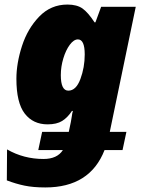

<svg xmlns="http://www.w3.org/2000/svg" viewBox="-20 -583 619 843"><path d="M10 209 11 73Q84 115 171 115Q231 115 256 76H148L165 -4H282L291 -47Q293 -55 295 -70.5Q297 -86 300 -96H296Q277 -67 253 -52Q229 -37 189 -37Q125 -37 88.5 -84.5Q52 -132 52 -237Q52 -305 76.5 -381Q101 -457 152 -510Q203 -563 276 -563Q318 -563 342.5 -545.5Q367 -528 395 -485H399L424 -553H576L462 -4H535L518 76H439Q375 240 179 240Q126 240 87.5 232Q49 224 10 209ZM352 -344Q352 -410 322 -410Q304 -410 286.5 -386.5Q269 -363 258 -326.5Q247 -290 247 -253Q247 -185 280 -185Q314 -185 333 -236Q352 -287 352 -344Z"/></svg>

Font: Noto Sans Display Black
Style: Italic
Weight: 900
Italic angle: -12°
Designer: Monotype Design team
Foundry: Monotype Imaging Inc.
Version: Version 1.000